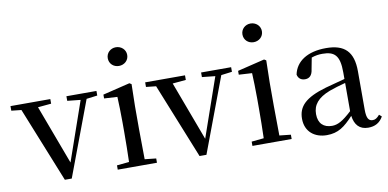

<svg xmlns="http://www.w3.org/2000/svg" viewBox="-83 -998 2495 1234"><g transform="rotate(-10 1164.5 -381.0)"><path d="M356 -492 442 -483 308 -98 164 -484 251 -492V-522H-9V-492L56 -485L253 5H298L481 -483L552 -492V-522H356Z M723 -655C758 -655 787 -680 787 -716C787 -751 758 -777 723 -777C688 -777 660 -751 660 -716C660 -680 688 -655 723 -655ZM678 0H855V-28L781 -36L779 -230V-382L782 -526L769 -534L592 -491V-466L678 -461C680 -411 682 -362 682 -294V-230C682 -176 681 -92 679 -36L599 -28V0Z M1235 -492 1321 -483 1187 -98 1043 -484 1130 -492V-522H870V-492L935 -485L1132 5H1177L1360 -483L1431 -492V-522H1235Z M1602 -655C1637 -655 1666 -680 1666 -716C1666 -751 1637 -777 1602 -777C1567 -777 1539 -751 1539 -716C1539 -680 1567 -655 1602 -655ZM1557 0H1734V-28L1660 -36L1658 -230V-382L1661 -526L1648 -534L1471 -491V-466L1557 -461C1559 -411 1561 -362 1561 -294V-230C1561 -176 1560 -92 1558 -36L1478 -28V0Z M2232 14C2276 14 2308 -3 2330 -42L2314 -56C2297 -36 2285 -29 2269 -29C2243 -29 2229 -46 2229 -104V-355C2229 -483 2173 -537 2052 -537C1931 -537 1854 -486 1837 -402C1842 -377 1860 -363 1886 -363C1913 -363 1933 -378 1938 -420L1952 -493C1977 -502 2000 -505 2023 -505C2102 -505 2135 -475 2135 -365V-321C2093 -310 2047 -298 2008 -287C1870 -247 1822 -196 1822 -116C1822 -32 1882 15 1962 15C2036 15 2079 -17 2137 -80C2145 -21 2175 14 2232 14ZM2135 -111C2075 -55 2041 -38 2005 -38C1951 -38 1916 -68 1916 -130C1916 -189 1949 -232 2030 -263C2060 -274 2097 -285 2135 -295Z"/></g></svg>

Font: Noto Serif CJK SC Medium
Style: Regular
Weight: 500
Designer: Ryoko NISHIZUKA 西塚涼子 (kana & ideographs); Frank Grießhammer (Latin, Greek & Cyrillic); Wenlong ZHANG 张文龙 (bopomofo); San
Foundry: Adobe
Version: Version 2.001;hotconv 1.1.0;makeotfexe 2.6.0